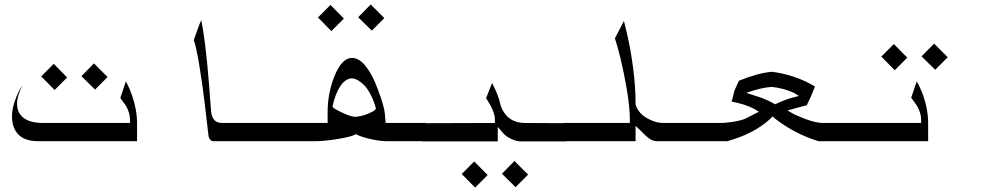

<svg xmlns="http://www.w3.org/2000/svg" viewBox="-20 -642 4394 853"><path d="M278.3 -297.9 222.7 -242.2 163.1 -302.7 218.8 -358.4ZM458 -299.8 402.3 -244.1 341.8 -303.7 397.5 -360.4ZM151.4 -14.6Q96.7 -14.6 67.4 -39.1Q33.2 -68.4 33.2 -127Q33.2 -164.1 53.7 -213.9Q65.4 -242.2 79.1 -261.7Q55.7 -213.9 55.7 -182.6Q55.7 -143.6 80.1 -122.1Q109.4 -95.7 171.9 -95.7H557.6V-110.4Q557.6 -140.6 539.1 -172.9V-173.8H538.1L514.6 -207L539.1 -280.3Q553.7 -254.9 566.4 -218.8Q588.9 -154.3 588.9 -94.7V-14.6Z M1252.9 -14.6H929.7Q920.9 -14.6 916 -19.5Q907.2 -28.3 906.2 -40Q906.2 -40 889.6 -181.6Q879.9 -264.6 865.2 -353.5Q851.6 -435.5 840.8 -463.9L859.4 -515.6Q866.2 -535.2 874 -552.7Q881.8 -516.6 890.6 -449.2Q900.4 -373 910.2 -250Q910.2 -246.1 913.1 -206.1Q916 -166 918 -145.5Q920.9 -118.2 936.5 -104.5Q948.2 -95.7 968.8 -95.7H1252.9Z M1435.5 -142.6Q1435.5 -226.6 1464.8 -300.8Q1498 -384.8 1543.9 -384.8Q1575.2 -384.8 1605 -347.7Q1634.8 -310.5 1658.2 -246.1Q1687.5 -168.9 1689.5 -138.7L1693.4 -95.7H1873V-14.6H1703.1Q1671.9 -14.6 1634.3 -22.5Q1596.7 -30.3 1571.3 -41L1560.5 -45.9L1550.8 -41Q1529.3 -32.2 1473.6 -23.4Q1418 -14.6 1376 -14.6H1235.4V-95.7H1435.5ZM1560.5 -123Q1598.6 -126 1639.6 -148.4L1650.4 -158.2Q1635.7 -216.8 1603.5 -257.8Q1578.1 -284.2 1558.6 -291Q1549.8 -293.9 1541 -293.9Q1532.2 -293.9 1523.4 -289.1Q1505.9 -280.3 1493.2 -260.7Q1469.7 -227.5 1457 -168L1465.8 -159.2Q1531.2 -123 1560.5 -123ZM1507.8 -559.6 1452.1 -503.9 1392.6 -564.5 1448.2 -620.1ZM1687.5 -561.5 1631.8 -505.9 1571.3 -565.4 1627 -622.1Z M2146.5 135.7 2090.8 191.4 2031.2 130.9 2086.9 75.2ZM2326.2 133.8 2270.5 189.5 2210 129.9 2265.6 73.2ZM1857.4 -13.7V-94.7L2178.7 -95.7V-110.4Q2178.7 -139.6 2156.2 -178.7Q2150.4 -188.5 2139.6 -206.1L2166 -273.4Q2170.9 -263.7 2174.8 -255.9Q2194.3 -215.8 2200.7 -187Q2207 -158.2 2222.7 -137.7Q2252.9 -95.7 2313.5 -95.7L2495.1 -94.7V-13.7H2293.9Q2274.4 -13.7 2250 -25.4Q2229.5 -35.2 2216.8 -48.8L2191.4 -78.1V-13.7Z M2804.7 -174.8Q2817.4 -135.7 2861.3 -113.3Q2895.5 -95.7 2924.8 -95.7H3117.2V-14.6H2899.4Q2880.9 -14.6 2863.3 -27.3Q2850.6 -36.1 2829.1 -58.6L2803.7 -83V-14.6H2482.4V-95.7H2778.3V-110.4Q2778.3 -164.1 2764.6 -246.1Q2752.9 -314.5 2736.3 -384.8Q2722.7 -438.5 2711.9 -471.7L2752 -548.8Q2759.8 -518.6 2766.6 -488.3Q2782.2 -419.9 2792 -345.7Q2803.7 -258.8 2803.7 -179.7V-177.7V-176.8Z M3409.2 -323.2Q3513.7 -309.6 3600.6 -257.8Q3596.7 -247.1 3592.8 -238.3L3582 -211.9Q3576.2 -198.2 3564.5 -174.8L3478.5 -151.4L3508.8 -133.8Q3589.8 -96.7 3633.8 -95.7H3741.2V-14.6H3617.2Q3512.7 -45.9 3422.9 -115.2L3412.1 -125L3402.3 -114.3Q3329.1 -46.9 3210 -14.6H3101.6V-95.7H3192.4Q3264.6 -101.6 3293.9 -116.2L3351.6 -145.5L3329.1 -159.2Q3286.1 -180.7 3230.5 -190.4L3243.2 -240.2L3262.7 -283.2Q3345.7 -317.4 3409.2 -323.2ZM3423.8 -178.7Q3471.7 -201.2 3500 -208L3529.3 -215.8L3508.8 -228.5Q3463.9 -250 3409.2 -255.9Q3366.2 -253.9 3294.9 -229.5L3355.5 -210Q3387.7 -199.2 3423.8 -178.7Z M4010.7 -385.7 3955.1 -330.1 3895.5 -390.6 3951.2 -446.3ZM4190.4 -387.7 4134.8 -332 4074.2 -391.6 4129.9 -448.2ZM4103.5 -94.7V-14.6H3723.6V-95.7H4072.3V-110.4Q4072.3 -141.6 4052.7 -173.8Q4045.9 -183.6 4028.3 -208L4052.7 -280.3Q4068.4 -253.9 4081.1 -218.8Q4103.5 -155.3 4103.5 -94.7Z"/></svg>

Font: Thabit
Style: Regular
Weight: 500
Designer: Regenerated by Nadim Shaikli
Foundry: MAK Alagha
Version: 0.01